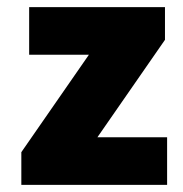

<svg xmlns="http://www.w3.org/2000/svg" viewBox="-20 -520 514 540"><path d="M40 0H450V-134H254L444 -408V-500H62V-366H230L40 -92Z"/></svg>

Font: Source Sans Pro Black
Style: Regular
Weight: 900
Designer: Paul D. Hunt
Foundry: Adobe Systems Incorporated
Version: Version 3.006;hotconv 1.0.111;makeotfexe 2.5.65597